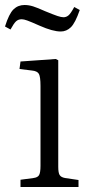

<svg xmlns="http://www.w3.org/2000/svg" viewBox="-34 -748 366 768"><path d="M48 0V-29L100 -36Q117 -38 122.5 -48Q128 -58 128 -85V-404Q128 -441 121.5 -452.5Q115 -464 93 -466L44 -472L48 -502L189 -512L199 -507V-81Q199 -57 204.5 -48Q210 -39 226 -36L280 -28V0ZM209 -622Q177 -622 125 -645Q89 -661 75 -666Q61 -671 53 -671Q39 -671 30 -662.5Q21 -654 8 -630L-14 -642Q2 -693 20 -710.5Q38 -728 64 -728Q81 -728 98.5 -722.5Q116 -717 147 -703Q181 -689 196 -684Q211 -679 220 -679Q231 -679 240 -686.5Q249 -694 263 -720L285 -708Q267 -656 249.5 -639Q232 -622 209 -622Z"/></svg>

Font: Literata 36pt Light
Style: Regular
Weight: 300
Designer: Latin by Veronika Burian and Jose Scaglione. Greek by Irene Vlachou. Cyrillic by Vera Evstafieva.
Foundry: TypeTogether
Version: Version 3.002